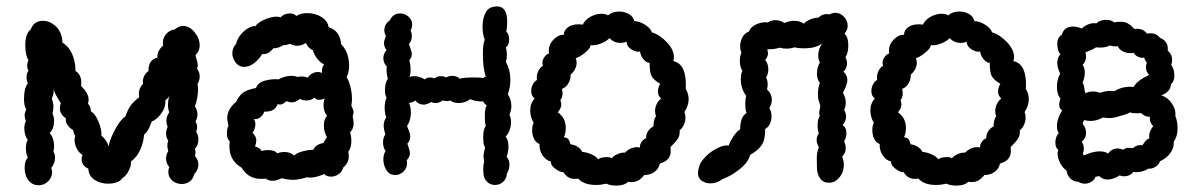

<svg xmlns="http://www.w3.org/2000/svg" viewBox="-20 -580 3755 600"><path d="M604 -341Q604 -329 597 -317Q599 -313 599 -302Q599 -289 596 -272.5Q593 -256 589 -248Q597 -235 597 -223Q597 -210 591 -201Q596 -191 596 -184Q596 -176 593 -168Q600 -158 600 -144Q600 -127 589 -115Q591 -111 591 -104Q591 -97 589 -93Q600 -80 600 -66Q600 -49 587 -36Q583 -20 572.5 -12.5Q562 -5 548 -5Q531 -5 518.5 -15.5Q506 -26 506 -43Q506 -51 509 -58Q499 -69 499 -85Q499 -98 506 -108Q503 -116 503 -124Q503 -134 506 -140Q499 -150 499 -163Q499 -172 504 -184Q500 -192 500 -203Q500 -217 509 -229Q505 -238 505 -252Q505 -269 510 -282Q505 -272 497 -267Q498 -245 484.5 -226Q471 -207 454 -200Q449 -186 444.5 -177Q440 -168 430 -159Q429 -137 419 -113.5Q409 -90 389 -75Q391 -64 382.5 -47Q374 -30 362 -23Q358 -15 345.5 -10.5Q333 -6 318 -6Q294 -6 275.5 -18Q257 -30 256 -53Q246 -57 240.5 -65Q235 -73 235 -83Q235 -90 238 -96Q227 -102 220 -115.5Q213 -129 213 -143Q213 -149 215 -155Q209 -165 209 -173Q196 -181 190 -191Q184 -201 186 -210Q167 -223 167 -242Q167 -249 170 -258Q163 -268 156 -281Q149 -294 148 -303V-298Q148 -286 142 -272Q147 -257 147 -247Q147 -237 144 -225Q149 -215 149 -202Q149 -177 135 -164Q141 -159 145 -147.5Q149 -136 149 -123Q149 -116 147 -106Q152 -98 152 -87Q152 -70 140 -55Q143 -48 143 -41Q142 -24 129.5 -12.5Q117 -1 101 -1Q85 -1 74 -11Q66 -18 61.5 -30Q57 -42 57 -56Q57 -77 67 -88Q61 -99 61 -115Q61 -136 67 -143Q56 -156 56 -180Q56 -193 61 -201Q57 -213 57 -219Q57 -228 62 -238Q55 -249 55 -271Q55 -304 67 -320Q63 -329 63 -339Q63 -352 69 -359Q65 -366 65 -374Q65 -383 69 -392Q59 -408 59 -438Q59 -475 76 -488Q86 -515 114 -515Q133 -515 148 -503Q161 -494 168 -479Q175 -464 175 -447Q196 -434 206 -410Q216 -386 216 -358Q225 -353 229.5 -343.5Q234 -334 234 -323Q234 -315 233 -312Q245 -300 251 -289.5Q257 -279 257 -268Q257 -264 255 -256Q264 -246 264 -232Q278 -224 288 -199.5Q298 -175 297 -156Q304 -151 310.5 -141.5Q317 -132 319 -122Q324 -147 340.5 -177Q357 -207 372 -216Q378 -235 387.5 -249Q397 -263 415 -276Q414 -280 414 -287Q414 -305 427 -318Q425 -329 429.5 -340Q434 -351 444 -358Q443 -393 472 -400Q470 -420 490 -438Q489 -441 489 -446Q489 -462 499.5 -474Q510 -486 526 -488Q539 -499 552 -499Q572 -499 588 -479.5Q604 -460 604 -438Q604 -420 591 -408Q592 -402 595 -392.5Q598 -383 598 -376Q598 -373 596 -365Q604 -354 604 -341Z M706 -413Q706 -431 718 -443Q721 -458 732 -471.5Q743 -485 756.5 -492.5Q770 -500 778 -498Q785 -509 806 -518.5Q827 -528 845 -528Q849 -528 857 -526Q868 -538 886 -538Q900 -538 906 -530Q919 -539 940 -539Q965 -539 984.5 -527Q1004 -515 1007 -495Q1025 -489 1034.5 -476.5Q1044 -464 1046 -442Q1059 -429 1065 -411.5Q1071 -394 1071 -376Q1071 -353 1063 -339Q1070 -329 1075 -309Q1080 -289 1080 -270Q1080 -262 1078 -250Q1085 -235 1085 -230Q1085 -227 1082 -216Q1083 -212 1084 -206.5Q1085 -201 1085 -193Q1085 -178 1074 -166Q1078 -155 1078 -139Q1078 -118 1068 -105Q1070 -101 1070 -92Q1070 -71 1053 -57Q1049 -43 1038 -35.5Q1027 -28 1014 -28Q1001 -28 993 -36Q967 -25 951 -25Q943 -25 939 -26Q913 -18 895 -18Q882 -18 859 -23Q845 -15 832 -15Q820 -15 810 -22Q805 -21 795 -21Q756 -21 735 -56Q697 -78 697 -122Q697 -133 698 -139Q689 -145 689 -164Q689 -177 694 -187Q690 -205 690 -210Q690 -239 718 -262Q729 -285 743.5 -293Q758 -301 780 -305Q786 -322 808 -328Q830 -334 851 -332Q857 -336 868 -339.5Q879 -343 890 -343Q902 -343 911 -339Q913 -341 921 -341Q927 -341 933 -340Q939 -339 941 -337Q955 -355 974 -355Q980 -355 986 -352V-355Q986 -372 993 -379Q983 -382 971.5 -396.5Q960 -411 958 -423Q942 -430 936 -446Q924 -437 908 -437Q897 -437 887 -443Q870 -438 865 -439Q851 -429 834 -429Q819 -409 799 -411Q790 -395 774.5 -383Q759 -371 743 -371Q725 -371 714 -388Q706 -401 706 -413ZM781 -142Q781 -134 777 -122Q781 -122 788.5 -117.5Q796 -113 797 -108Q805 -111 817 -111Q839 -111 846 -101Q857 -105 869 -105Q888 -105 899 -94Q907 -102 925.5 -107Q944 -112 959 -112Q968 -130 991 -133Q993 -140 1002 -151Q998 -157 995 -167Q992 -177 992 -187Q992 -208 1002 -218Q991 -232 991 -251Q991 -264 995 -273Q987 -268 977 -268Q968 -268 962 -275Q953 -266 937 -266Q927 -266 917 -271Q906 -260 890 -260Q885 -260 875 -264Q860 -249 848 -255Q842 -241 832.5 -236Q823 -231 806 -231Q802 -220 792.5 -213Q783 -206 773 -208Q778 -201 778 -192Q778 -177 769 -165Q781 -153 781 -142Z M1177 -135Q1177 -150 1184 -160Q1179 -177 1179 -187Q1179 -202 1187 -213Q1182 -228 1182 -243Q1182 -262 1188 -275Q1183 -283 1183 -298Q1183 -322 1192 -334Q1188 -348 1188 -362Q1188 -369 1189 -372Q1178 -383 1178 -398Q1178 -413 1188 -423Q1180 -434 1180 -445Q1180 -453 1186 -467Q1181 -477 1181 -485Q1181 -505 1198 -516Q1208 -538 1230 -538Q1245 -538 1256.5 -528Q1268 -518 1268 -503Q1268 -493 1263 -485Q1267 -477 1267 -467Q1267 -452 1258 -443Q1260 -435 1263.5 -426Q1267 -417 1267 -411Q1267 -401 1259 -392Q1263 -380 1263 -361Q1263 -346 1259 -338Q1263 -342 1273 -342Q1291 -342 1307 -332Q1315 -338 1324 -338Q1331 -338 1338 -335Q1346 -342 1358 -342Q1367 -342 1374 -338Q1384 -343 1393 -343Q1408 -343 1417 -334Q1429 -338 1461 -338Q1482 -338 1490 -336Q1494 -340 1498 -341Q1489 -368 1489 -410Q1489 -446 1495 -455Q1488 -473 1488 -496Q1488 -519 1495.5 -536.5Q1503 -554 1519 -558Q1529 -560 1533 -560Q1565 -560 1565 -512Q1565 -493 1562 -481Q1571 -474 1571 -457Q1571 -439 1561 -432Q1564 -420 1564 -409Q1564 -398 1561 -386Q1575 -361 1575 -330Q1575 -309 1567 -285Q1578 -269 1578 -249Q1578 -234 1572 -222Q1577 -210 1577 -199Q1577 -186 1572.5 -173.5Q1568 -161 1560 -153Q1569 -143 1569 -122Q1569 -105 1563 -90Q1572 -81 1572 -65Q1572 -51 1564 -37Q1563 -21 1552 -11.5Q1541 -2 1527 -2Q1515 -2 1505.5 -9Q1496 -16 1492 -29Q1490 -45 1490 -51Q1490 -63 1493 -75Q1491 -85 1491 -91Q1491 -102 1496 -119Q1490 -127 1490 -151Q1490 -177 1498 -186Q1495 -198 1495 -216Q1495 -241 1501 -251Q1493 -256 1490 -263Q1469 -262 1449 -270Q1434 -258 1412 -258Q1398 -258 1387 -266Q1381 -264 1376 -264Q1373 -264 1363 -266Q1353 -258 1341 -258Q1333 -258 1327 -261Q1314 -253 1304 -253Q1296 -253 1289 -256.5Q1282 -260 1278 -266Q1270 -260 1258 -258Q1264 -246 1264 -229Q1264 -204 1252 -186Q1254 -181 1258 -171Q1262 -161 1262 -153Q1262 -140 1253 -131Q1254 -127 1257.5 -117.5Q1261 -108 1261 -101Q1261 -90 1251 -79Q1252 -76 1252 -70Q1252 -55 1241 -44Q1230 -33 1215 -33Q1208 -33 1200 -36Q1190 -42 1184 -55Q1178 -68 1178 -82Q1178 -98 1185 -108Q1177 -119 1177 -135Z M1906 0Q1887 0 1875 -6Q1857 -2 1843 -2Q1804 -2 1787 -22Q1783 -21 1776 -21Q1753 -21 1741 -42Q1731 -41 1715.5 -52.5Q1700 -64 1702 -75Q1686 -79 1675.5 -94.5Q1665 -110 1666 -130Q1655 -134 1649 -146Q1643 -158 1643 -173Q1643 -189 1648 -196Q1637 -213 1637 -235Q1637 -258 1651 -272Q1640 -280 1640 -296Q1640 -306 1645 -316Q1650 -326 1658 -330Q1656 -344 1661.5 -356.5Q1667 -369 1677 -375Q1675 -378 1675 -384Q1675 -393 1681.5 -402Q1688 -411 1696 -413Q1695 -416 1695 -421Q1695 -442 1711 -457.5Q1727 -473 1742 -471Q1742 -485 1754.5 -494.5Q1767 -504 1787 -504Q1796 -504 1801 -503Q1808 -518 1825 -527.5Q1842 -537 1860 -537Q1872 -537 1880 -532Q1894 -544 1915 -544Q1932 -544 1945.5 -536Q1959 -528 1962 -514Q1978 -514 1996 -502.5Q2014 -491 2017 -479Q2041 -472 2063.5 -448.5Q2086 -425 2086 -401Q2086 -397 2084 -389Q2127 -380 2123 -302Q2132 -287 2132 -270Q2132 -250 2119 -230Q2122 -221 2122 -213Q2122 -201 2117 -190Q2112 -179 2104 -173Q2105 -157 2098.5 -147Q2092 -137 2075 -120Q2076 -116 2076 -108Q2076 -78 2042 -69Q2039 -53 2025.5 -43Q2012 -33 1993 -33Q1977 -11 1954 -11Q1947 -11 1943 -12Q1931 0 1906 0ZM1876 -89Q1890 -89 1891 -85Q1899 -94 1911 -99Q1923 -104 1933 -103Q1950 -120 1970 -120Q1977 -120 1980 -119Q1979 -128 1985 -136.5Q1991 -145 1999 -148Q1999 -161 2005.5 -170.5Q2012 -180 2022 -185Q2022 -205 2030 -217Q2027 -225 2027 -233Q2027 -244 2032 -254.5Q2037 -265 2046 -272Q2036 -281 2036 -294Q2036 -306 2043 -318Q2023 -330 2016.5 -341.5Q2010 -353 2010 -384Q2001 -383 1991.5 -394Q1982 -405 1980 -419Q1969 -416 1953.5 -425.5Q1938 -435 1938 -450Q1930 -446 1919 -446Q1898 -446 1885 -461Q1874 -450 1856.5 -443.5Q1839 -437 1826 -439Q1825 -429 1808.5 -415.5Q1792 -402 1779 -398Q1782 -392 1782 -384Q1782 -374 1777 -364Q1772 -354 1763 -347Q1764 -333 1756.5 -320Q1749 -307 1736 -302Q1738 -294 1738 -289Q1738 -275 1731 -267Q1734 -260 1734 -253Q1734 -242 1723 -229Q1748 -212 1748 -180Q1748 -163 1742 -151Q1752 -150 1756 -145Q1760 -140 1763 -129Q1788 -126 1800 -105Q1811 -105 1827.5 -98Q1844 -91 1849 -82Q1857 -89 1876 -89Z M2631 -438Q2631 -415 2622 -401Q2627 -391 2627 -383Q2627 -367 2616 -356Q2628 -345 2628 -330Q2628 -316 2614 -290Q2623 -275 2623 -260Q2623 -249 2618 -236Q2624 -227 2624 -216Q2624 -202 2613 -189Q2625 -182 2625 -164Q2625 -150 2618 -139Q2623 -126 2623 -117Q2623 -102 2612 -91Q2617 -76 2617 -65Q2617 -44 2605.5 -28.5Q2594 -13 2580 -10Q2577 -9 2570 -9Q2552 -9 2542.5 -23Q2533 -37 2533 -55Q2533 -59 2532.5 -82Q2532 -105 2539 -120Q2532 -132 2532 -142Q2532 -154 2539 -164Q2535 -172 2535 -188Q2535 -208 2542 -218Q2540 -222 2540 -228Q2540 -233 2542 -239.5Q2544 -246 2543 -251L2537 -271Q2536 -277 2536 -287Q2536 -305 2542 -321Q2533 -332 2533 -350Q2533 -369 2542 -385Q2537 -394 2537 -407Q2537 -428 2550 -445Q2531 -429 2492 -429Q2475 -429 2462 -432Q2451 -428 2438 -428Q2428 -428 2416 -431Q2407 -428 2398.5 -427Q2390 -426 2378 -426Q2380 -416 2380 -413Q2380 -403 2371 -392Q2375 -389 2378 -381Q2381 -373 2381 -364Q2381 -348 2374 -338Q2379 -328 2379 -317Q2379 -310 2377 -300Q2392 -287 2392 -268Q2392 -255 2384 -242Q2391 -232 2391 -216Q2391 -204 2386 -193Q2381 -182 2371 -177Q2372 -146 2361 -128Q2350 -110 2324 -96Q2319 -73 2291 -51Q2263 -29 2237 -20Q2221 -7 2200 -7Q2184 -7 2172.5 -15.5Q2161 -24 2161 -40Q2161 -47 2164 -56Q2167 -72 2184 -89.5Q2201 -107 2222.5 -117.5Q2244 -128 2257 -125Q2262 -139 2272.5 -154.5Q2283 -170 2293 -176Q2293 -215 2313 -227Q2309 -234 2309 -257Q2309 -273 2312 -280Q2295 -303 2295 -333Q2295 -349 2300 -359Q2292 -370 2292 -391Q2292 -404 2297 -416Q2293 -423 2293 -435Q2293 -450 2300 -463.5Q2307 -477 2320 -481Q2326 -496 2343.5 -504Q2361 -512 2380 -510Q2390 -517 2403 -517Q2419 -517 2431 -508Q2447 -515 2462 -515Q2480 -515 2492 -506Q2499 -514 2512.5 -519.5Q2526 -525 2538 -525Q2541 -529 2548 -532.5Q2555 -536 2563 -536Q2569 -536 2572 -535Q2582 -540 2590 -540Q2606 -540 2617.5 -527.5Q2629 -515 2629 -500Q2629 -486 2619 -475Q2631 -464 2631 -438Z M2969 0Q2950 0 2938 -6Q2920 -2 2906 -2Q2867 -2 2850 -22Q2846 -21 2839 -21Q2816 -21 2804 -42Q2794 -41 2778.5 -52.5Q2763 -64 2765 -75Q2749 -79 2738.5 -94.5Q2728 -110 2729 -130Q2718 -134 2712 -146Q2706 -158 2706 -173Q2706 -189 2711 -196Q2700 -213 2700 -235Q2700 -258 2714 -272Q2703 -280 2703 -296Q2703 -306 2708 -316Q2713 -326 2721 -330Q2719 -344 2724.5 -356.5Q2730 -369 2740 -375Q2738 -378 2738 -384Q2738 -393 2744.5 -402Q2751 -411 2759 -413Q2758 -416 2758 -421Q2758 -442 2774 -457.5Q2790 -473 2805 -471Q2805 -485 2817.5 -494.5Q2830 -504 2850 -504Q2859 -504 2864 -503Q2871 -518 2888 -527.5Q2905 -537 2923 -537Q2935 -537 2943 -532Q2957 -544 2978 -544Q2995 -544 3008.5 -536Q3022 -528 3025 -514Q3041 -514 3059 -502.5Q3077 -491 3080 -479Q3104 -472 3126.5 -448.5Q3149 -425 3149 -401Q3149 -397 3147 -389Q3190 -380 3186 -302Q3195 -287 3195 -270Q3195 -250 3182 -230Q3185 -221 3185 -213Q3185 -201 3180 -190Q3175 -179 3167 -173Q3168 -157 3161.5 -147Q3155 -137 3138 -120Q3139 -116 3139 -108Q3139 -78 3105 -69Q3102 -53 3088.5 -43Q3075 -33 3056 -33Q3040 -11 3017 -11Q3010 -11 3006 -12Q2994 0 2969 0ZM2939 -89Q2953 -89 2954 -85Q2962 -94 2974 -99Q2986 -104 2996 -103Q3013 -120 3033 -120Q3040 -120 3043 -119Q3042 -128 3048 -136.5Q3054 -145 3062 -148Q3062 -161 3068.5 -170.5Q3075 -180 3085 -185Q3085 -205 3093 -217Q3090 -225 3090 -233Q3090 -244 3095 -254.5Q3100 -265 3109 -272Q3099 -281 3099 -294Q3099 -306 3106 -318Q3086 -330 3079.5 -341.5Q3073 -353 3073 -384Q3064 -383 3054.5 -394Q3045 -405 3043 -419Q3032 -416 3016.5 -425.5Q3001 -435 3001 -450Q2993 -446 2982 -446Q2961 -446 2948 -461Q2937 -450 2919.5 -443.5Q2902 -437 2889 -439Q2888 -429 2871.5 -415.5Q2855 -402 2842 -398Q2845 -392 2845 -384Q2845 -374 2840 -364Q2835 -354 2826 -347Q2827 -333 2819.5 -320Q2812 -307 2799 -302Q2801 -294 2801 -289Q2801 -275 2794 -267Q2797 -260 2797 -253Q2797 -242 2786 -229Q2811 -212 2811 -180Q2811 -163 2805 -151Q2815 -150 2819 -145Q2823 -140 2826 -129Q2851 -126 2863 -105Q2874 -105 2890.5 -98Q2907 -91 2912 -82Q2920 -89 2939 -89Z M3278 -135Q3278 -144 3281 -152Q3284 -160 3289 -164Q3283 -171 3283 -186Q3283 -200 3289 -215Q3295 -230 3300 -235Q3296 -236 3293 -241Q3290 -246 3290 -254Q3290 -260 3294 -272Q3283 -284 3283 -308Q3283 -332 3293 -350Q3284 -368 3284 -384Q3284 -400 3294 -411Q3290 -413 3287 -422.5Q3284 -432 3284 -442Q3284 -464 3298 -471Q3305 -497 3333 -497Q3345 -497 3360 -491Q3370 -500 3382.5 -504.5Q3395 -509 3406 -507Q3417 -518 3438 -518Q3452 -518 3462 -510Q3470 -512 3483 -512Q3495 -512 3504 -507Q3513 -502 3526 -489Q3529 -490 3534 -490Q3553 -490 3564 -475Q3569 -476 3576 -476Q3594 -476 3606 -461Q3618 -457 3624.5 -446.5Q3631 -436 3629 -422Q3643 -410 3643 -392Q3643 -385 3640 -377Q3650 -363 3650 -344Q3650 -326 3639 -316Q3638 -293 3609 -282Q3629 -276 3642 -257Q3655 -238 3653 -218Q3660 -199 3660 -180Q3660 -154 3648 -137Q3649 -118 3637.5 -102Q3626 -86 3605 -76Q3601 -65 3590.5 -58.5Q3580 -52 3569 -53Q3551 -42 3531 -42Q3525 -42 3522 -43Q3511 -29 3492 -29Q3485 -29 3479 -32Q3460 -19 3441 -19Q3425 -19 3415 -30Q3411 -28 3404 -28Q3400 -18 3390.5 -12Q3381 -6 3370 -6Q3359 -6 3350 -12Q3335 -12 3325 -22Q3315 -32 3313 -47Q3302 -54 3293.5 -69.5Q3285 -85 3285 -100Q3285 -104 3287 -112Q3278 -118 3278 -135ZM3372 -416Q3374 -408 3374 -404Q3374 -388 3363 -377Q3370 -369 3370 -353Q3370 -338 3363 -322Q3367 -316 3368.5 -304.5Q3370 -293 3372 -288Q3379 -294 3396 -294Q3407 -294 3417 -290Q3435 -296 3450 -296L3462 -295Q3485 -309 3512 -309L3522 -308Q3533 -328 3571 -346Q3561 -356 3561 -370Q3561 -377 3564 -384Q3557 -392 3556 -400Q3546 -398 3536.5 -402.5Q3527 -407 3523 -415Q3519 -414 3512 -414Q3499 -414 3488 -420Q3477 -426 3473 -436Q3470 -435 3464 -435Q3456 -435 3449 -438Q3432 -429 3405 -432Q3402 -429 3388 -423Q3374 -417 3372 -416ZM3509 -118Q3518 -118 3520 -117Q3534 -129 3550 -126Q3564 -148 3572 -147Q3568 -166 3584 -186Q3578 -191 3575 -199Q3572 -207 3574 -215H3570Q3559 -215 3545 -227Q3541 -226 3531 -226Q3518 -226 3511 -229Q3504 -224 3492.5 -221Q3481 -218 3478 -217Q3462 -211 3445 -211Q3439 -211 3427 -213Q3408 -202 3387 -202Q3376 -202 3370 -205Q3366 -203 3365 -199Q3364 -195 3363 -193Q3374 -181 3374 -165Q3374 -148 3360 -137Q3367 -129 3367 -115Q3367 -108 3364 -100L3367 -94Q3376 -99 3390 -103Q3404 -107 3417 -107Q3433 -107 3443 -100Q3454 -116 3473 -116Q3482 -116 3489 -112Q3495 -116 3502 -118Z"/></svg>

Font: Pangolin
Style: Regular
Weight: 400
Designer: Kevin Burke
Foundry: Google, Inc.
Version: Version 1.101